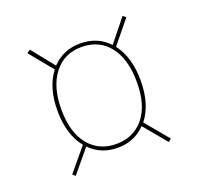

<svg xmlns="http://www.w3.org/2000/svg" viewBox="-85 -643 629 609"><g transform="rotate(-20 230.0 -339.0)"><path d="M387 -126 323 -203Q286 -164 229 -164Q174 -164 136 -202L73 -126L64 -134L128 -211Q89 -259 89 -340Q89 -418 126 -466L62 -544L73 -552L134 -476Q172 -516 229 -516Q288 -516 325 -476L386 -552L396 -544L333 -467Q370 -419 370 -340Q370 -260 332 -212L397 -134ZM357 -339Q357 -417 323 -460.5Q289 -504 229 -504Q171 -504 136.5 -460Q102 -416 102 -339Q102 -262 136.5 -219.5Q171 -177 229 -177Q288 -177 322.5 -219.5Q357 -262 357 -339Z"/></g></svg>

Font: Fira Sans Compressed Hair
Style: Regular
Weight: 100
Width: 1
Designer: bBox Type GmbH & Carrois Corporate GbR & Edenspiekermann AG
Foundry: bBox Type GmbH & Carrois Corporate GbR & Edenspiekermann AG
Version: Version 4.301